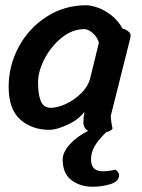

<svg xmlns="http://www.w3.org/2000/svg" viewBox="-20 -495 542 732"><path d="M475 -343 402 -52Q404 -26 409 -5Q408 -1 400.5 3Q393 7 385 9Q355 38 341 62Q327 86 327 113Q327 158 372 158Q394 158 420 152Q434 162 434 172Q434 197 401 207Q368 217 334 217Q286 217 252.5 192Q219 167 219 113Q219 86 245.5 56Q272 26 316 4Q298 -6 298 -29Q298 -49 302 -69Q280 -39 237.5 -19.5Q195 0 169 0Q102 0 57.5 -39Q13 -78 13 -164Q13 -245 51.5 -316.5Q90 -388 158 -431.5Q226 -475 309 -475Q325 -475 351 -466.5Q377 -458 403.5 -437.5Q430 -417 448 -385Q456 -385 467 -377Q478 -369 478 -361Q478 -352 475 -343ZM323 -193 357 -332Q351 -354 333.5 -369Q316 -384 302 -384Q256 -384 215.5 -351.5Q175 -319 150 -271Q125 -223 125 -180Q125 -138 135 -111Q145 -84 174 -84Q199 -84 231.5 -99Q264 -114 289.5 -139.5Q315 -165 323 -193Z"/></svg>

Font: Sriracha
Style: Regular
Weight: 400
Designer: Suppakit Chalermlarp
Version: Version 1.002g